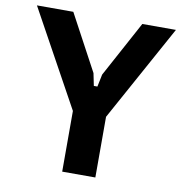

<svg xmlns="http://www.w3.org/2000/svg" viewBox="-87 -882 924 964"><g transform="rotate(10 375.0 -400.0)"><path d="M209.1 -800 362.3 -514.6 375.2 -451.4H393.4L406.4 -514.6L561 -800H732.3L462.5 -309.4V0H293.5V-309.4L23.7 -800Z"/></g></svg>

Font: Martian Mono SemiExpanded
Style: Regular
Weight: 400
Width: 6
Monospace: yes
Designer: Roman Shamin
Foundry: Evil Martians
Version: Version 1.000